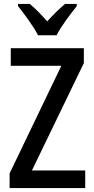

<svg xmlns="http://www.w3.org/2000/svg" viewBox="-20 -960 480 980"><path d="M174 -780H269C291 -825 340 -889 372 -929V-940H312C279 -912 255 -888 221 -851C191 -885 159 -918 132 -940H72V-929C106 -886 152 -824 174 -780ZM415 0V-90H143L408 -638V-714H35V-624H293L29 -75V0Z"/></svg>

Font: Noto Sans Myanmar UI Condensed Medium
Style: Regular
Weight: 500
Width: 3
Designer: Monotype Design Team
Foundry: Monotype Imaging Inc.
Version: Version 2.103